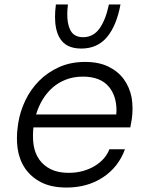

<svg xmlns="http://www.w3.org/2000/svg" viewBox="-20 -825 649 862"><path d="M279 17Q210 17 164 -7Q118 -31 92 -70Q66 -109 59 -159Q56 -182 56 -205Q56 -232 60 -259L62 -273Q70 -324 93.5 -373.5Q117 -423 155 -461.5Q193 -500 245 -523.5Q297 -547 362 -547Q424 -547 467.5 -525.5Q511 -504 536.5 -468.5Q562 -433 571 -387Q575 -362 575 -337Q575 -315 572 -292L565 -253H130Q128 -233 128 -215Q128 -193 131 -173Q137 -136 156.5 -108.5Q176 -81 208.5 -65Q241 -49 289 -49Q323 -49 353 -57.5Q383 -66 406.5 -80.5Q430 -95 446.5 -114Q463 -133 471 -155H541Q512 -75 442.5 -29Q373 17 279 17ZM352 -481Q311 -481 277 -468Q243 -455 217 -432.5Q191 -410 172 -379Q153 -348 142 -311H502Q503 -320 503 -329Q503 -393 470 -434Q432 -481 352 -481ZM345 -607Q273 -607 246 -658Q227 -693 227 -750Q227 -775 231 -805H285Q282 -781 282 -761Q282 -721 293 -696Q308 -658 353 -658Q398 -658 426 -696Q454 -734 469 -805H521Q503 -709 460 -658Q417 -607 345 -607Z"/></svg>

Font: Sora Light
Style: Italic
Weight: 300
Designer: Jonathan Barnbrook, Juli√°n Moncada
Version: Version 1.000